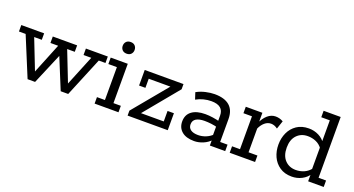

<svg xmlns="http://www.w3.org/2000/svg" viewBox="-43 -1069 2880 1564"><g transform="rotate(20 1397.0 -286.5)"><path d="M208 0 67 -341H9V-397H207V-341H141L254 -52H232L349 -341H282V-397H493V-341H427L540 -52H518L636 -341H569V-397H759V-341H701L560 0H495L375 -293H397L273 0Z M789 0V-56H858V-341H784V-397H932V-56H996V0ZM895 -471Q870 -471 856.5 -485.5Q843 -500 843 -521Q843 -543 856.5 -557.5Q870 -572 895 -572Q919 -572 932.5 -557.5Q946 -543 946 -521Q946 -500 932.5 -485.5Q919 -471 895 -471Z M1075 0V-43L1341 -364L1352 -341H1134V-262H1079V-397H1415V-352L1150 -31L1142 -56H1368V-147H1423V0Z M1654 10Q1584 10 1546.5 -22Q1509 -54 1509 -108Q1509 -166 1550.5 -197Q1592 -228 1667 -228Q1698 -228 1732 -223Q1766 -218 1799 -209L1783 -199V-257Q1783 -300 1757 -322Q1731 -344 1677 -344Q1644 -344 1610.5 -335.5Q1577 -327 1547 -310L1528 -368Q1564 -388 1606 -397.5Q1648 -407 1683 -407Q1769 -407 1813 -368.5Q1857 -330 1857 -254V-56H1921V0H1788V-63L1799 -55Q1771 -23 1731.5 -6.5Q1692 10 1654 10ZM1668 -47Q1702 -47 1735 -60.5Q1768 -74 1791 -98L1783 -74V-179L1799 -158Q1767 -167 1737 -170.5Q1707 -174 1680 -174Q1633 -174 1607 -158Q1581 -142 1581 -109Q1581 -79 1603.5 -63Q1626 -47 1668 -47Z M1960 0V-56H2029V-341H1955V-397H2099V-294L2089 -300Q2111 -351 2142.5 -378.5Q2174 -406 2212 -406Q2247 -406 2278 -388L2254 -317Q2239 -328 2225 -333Q2211 -338 2197 -338Q2167 -338 2142.5 -317Q2118 -296 2103 -262V-56H2180V0Z M2500 10Q2438 10 2395.5 -19Q2353 -48 2331.5 -95Q2310 -142 2310 -199Q2310 -255 2331.5 -302Q2353 -349 2395.5 -378Q2438 -407 2500 -407Q2546 -407 2586 -387Q2626 -367 2649 -329L2636 -332V-527H2562V-583H2710V-56H2775V0H2640V-68H2649Q2626 -31 2586 -10.5Q2546 10 2500 10ZM2513 -52Q2551 -52 2584.5 -67Q2618 -82 2641 -112L2636 -80V-315L2641 -284Q2618 -316 2584.5 -330.5Q2551 -345 2513 -345Q2455 -345 2418.5 -306.5Q2382 -268 2382 -199Q2382 -129 2418.5 -90.5Q2455 -52 2513 -52Z"/></g></svg>

Font: Rokkitt SemiBold
Style: Regular
Weight: 400
Version: Version 3.103